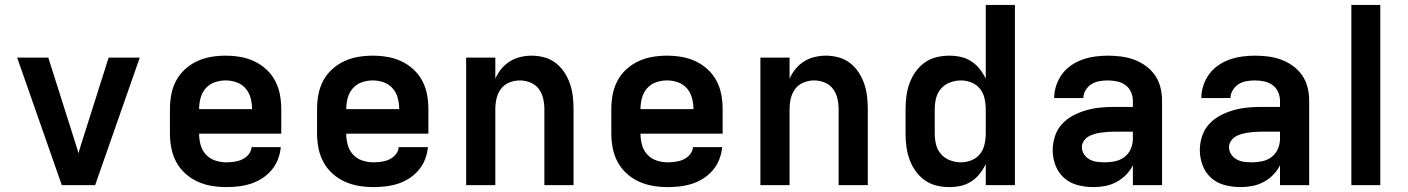

<svg xmlns="http://www.w3.org/2000/svg" viewBox="-20 -755 5740 783"><path d="M232 0 50 -520H177L287 -173Q290 -163 293.5 -152Q297 -141 300 -130Q303 -141 306.5 -152Q310 -163 313 -173L423 -520H550L368 0Z M903 8Q873 8 843 3Q813 -2 785.5 -14.5Q758 -27 735.5 -47.5Q713 -68 699 -94Q685 -120 679 -150Q673 -180 673 -210V-310Q673 -340 678.5 -369.5Q684 -399 698 -425.5Q712 -452 734.5 -472.5Q757 -493 784 -505.5Q811 -518 840.5 -523Q870 -528 900 -528Q930 -528 959.5 -523Q989 -518 1016 -505.5Q1043 -493 1065.5 -472.5Q1088 -452 1102 -425.5Q1116 -399 1121.5 -369.5Q1127 -340 1127 -310V-210H792Q792 -187 798 -164.5Q804 -142 819.5 -125Q835 -108 857.5 -100.5Q880 -93 903 -93Q919 -93 936 -95.5Q953 -98 968 -105Q983 -112 994 -125.5Q1005 -139 1006 -155H1125Q1123 -130 1113.5 -105.5Q1104 -81 1087.5 -61.5Q1071 -42 1049.5 -28Q1028 -14 1003.5 -6Q979 2 953.5 5Q928 8 903 8ZM792 -310H1008Q1008 -333 1002 -355.5Q996 -378 981 -395Q966 -412 944.5 -419.5Q923 -427 900 -427Q877 -427 855.5 -419.5Q834 -412 819 -395Q804 -378 798 -355.5Q792 -333 792 -310Z M1503 8Q1473 8 1443 3Q1413 -2 1385.5 -14.5Q1358 -27 1335.5 -47.5Q1313 -68 1299 -94Q1285 -120 1279 -150Q1273 -180 1273 -210V-310Q1273 -340 1278.5 -369.5Q1284 -399 1298 -425.5Q1312 -452 1334.5 -472.5Q1357 -493 1384 -505.5Q1411 -518 1440.5 -523Q1470 -528 1500 -528Q1530 -528 1559.5 -523Q1589 -518 1616 -505.5Q1643 -493 1665.5 -472.5Q1688 -452 1702 -425.5Q1716 -399 1721.5 -369.5Q1727 -340 1727 -310V-210H1392Q1392 -187 1398 -164.5Q1404 -142 1419.5 -125Q1435 -108 1457.5 -100.5Q1480 -93 1503 -93Q1519 -93 1536 -95.5Q1553 -98 1568 -105Q1583 -112 1594 -125.5Q1605 -139 1606 -155H1725Q1723 -130 1713.5 -105.5Q1704 -81 1687.5 -61.5Q1671 -42 1649.5 -28Q1628 -14 1603.5 -6Q1579 2 1553.5 5Q1528 8 1503 8ZM1392 -310H1608Q1608 -333 1602 -355.5Q1596 -378 1581 -395Q1566 -412 1544.5 -419.5Q1523 -427 1500 -427Q1477 -427 1455.5 -419.5Q1434 -412 1419 -395Q1404 -378 1398 -355.5Q1392 -333 1392 -310Z M1881 0V-520H2000V-434Q2009 -455 2024 -473.5Q2039 -492 2059 -504.5Q2079 -517 2102 -522.5Q2125 -528 2148 -528Q2174 -528 2200 -521Q2226 -514 2246.5 -498Q2267 -482 2281.5 -460Q2296 -438 2304.5 -413Q2313 -388 2316 -362Q2319 -336 2319 -310V0H2200V-310Q2200 -332 2195 -353.5Q2190 -375 2177 -392.5Q2164 -410 2143 -418.5Q2122 -427 2100 -427Q2078 -427 2057 -418.5Q2036 -410 2023 -392.5Q2010 -375 2005 -353.5Q2000 -332 2000 -310V0Z M2703 8Q2673 8 2643 3Q2613 -2 2585.5 -14.5Q2558 -27 2535.5 -47.5Q2513 -68 2499 -94Q2485 -120 2479 -150Q2473 -180 2473 -210V-310Q2473 -340 2478.5 -369.5Q2484 -399 2498 -425.5Q2512 -452 2534.5 -472.5Q2557 -493 2584 -505.5Q2611 -518 2640.5 -523Q2670 -528 2700 -528Q2730 -528 2759.5 -523Q2789 -518 2816 -505.5Q2843 -493 2865.5 -472.5Q2888 -452 2902 -425.5Q2916 -399 2921.5 -369.5Q2927 -340 2927 -310V-210H2592Q2592 -187 2598 -164.5Q2604 -142 2619.5 -125Q2635 -108 2657.5 -100.5Q2680 -93 2703 -93Q2719 -93 2736 -95.5Q2753 -98 2768 -105Q2783 -112 2794 -125.5Q2805 -139 2806 -155H2925Q2923 -130 2913.5 -105.5Q2904 -81 2887.5 -61.5Q2871 -42 2849.5 -28Q2828 -14 2803.5 -6Q2779 2 2753.5 5Q2728 8 2703 8ZM2592 -310H2808Q2808 -333 2802 -355.5Q2796 -378 2781 -395Q2766 -412 2744.5 -419.5Q2723 -427 2700 -427Q2677 -427 2655.5 -419.5Q2634 -412 2619 -395Q2604 -378 2598 -355.5Q2592 -333 2592 -310Z M3081 0V-520H3200V-434Q3209 -455 3224 -473.5Q3239 -492 3259 -504.5Q3279 -517 3302 -522.5Q3325 -528 3348 -528Q3374 -528 3400 -521Q3426 -514 3446.5 -498Q3467 -482 3481.5 -460Q3496 -438 3504.5 -413Q3513 -388 3516 -362Q3519 -336 3519 -310V0H3400V-310Q3400 -332 3395 -353.5Q3390 -375 3377 -392.5Q3364 -410 3343 -418.5Q3322 -427 3300 -427Q3278 -427 3257 -418.5Q3236 -410 3223 -392.5Q3210 -375 3205 -353.5Q3200 -332 3200 -310V0Z M3851 8Q3824 8 3798 1.5Q3772 -5 3750.5 -20.5Q3729 -36 3713.5 -58Q3698 -80 3689 -105Q3680 -130 3676.5 -156.5Q3673 -183 3673 -210V-310Q3673 -337 3676.5 -363.5Q3680 -390 3689 -415Q3698 -440 3713.5 -462Q3729 -484 3750.5 -499.5Q3772 -515 3798 -521.5Q3824 -528 3851 -528Q3875 -528 3898 -523Q3921 -518 3941 -505Q3961 -492 3975.5 -473.5Q3990 -455 4000 -434V-735H4119V0H4000V-86Q3990 -65 3975.5 -46.5Q3961 -28 3941 -15Q3921 -2 3898 3Q3875 8 3851 8ZM3899 -93Q3921 -93 3942 -101.5Q3963 -110 3976.5 -127Q3990 -144 3995 -166Q4000 -188 4000 -210V-310Q4000 -332 3995 -354Q3990 -376 3976.5 -393Q3963 -410 3942 -418.5Q3921 -427 3899 -427Q3877 -427 3855 -419Q3833 -411 3818 -394Q3803 -377 3797.5 -355Q3792 -333 3792 -310V-210Q3792 -187 3797.5 -165Q3803 -143 3818 -126Q3833 -109 3855 -101Q3877 -93 3899 -93Z M4439 8Q4407 8 4375.5 0Q4344 -8 4320 -29Q4296 -50 4284.5 -80.5Q4273 -111 4273 -143Q4273 -171 4282 -199Q4291 -227 4310.5 -248.5Q4330 -270 4355.5 -283.5Q4381 -297 4408.5 -305Q4436 -313 4464.5 -316Q4493 -319 4522 -319H4600V-344Q4600 -363 4592 -380.5Q4584 -398 4569 -408.5Q4554 -419 4535.5 -423Q4517 -427 4498 -427Q4481 -427 4463.5 -424Q4446 -421 4431.5 -412Q4417 -403 4407.5 -387.5Q4398 -372 4398 -355H4279Q4279 -381 4287.5 -406.5Q4296 -432 4311.5 -453Q4327 -474 4349 -489Q4371 -504 4395.5 -512.5Q4420 -521 4446 -524.5Q4472 -528 4498 -528Q4525 -528 4552.5 -524.5Q4580 -521 4605.5 -511.5Q4631 -502 4653 -486Q4675 -470 4690.5 -447.5Q4706 -425 4712.5 -398Q4719 -371 4719 -344V0H4600V-81Q4589 -59 4571.5 -41.5Q4554 -24 4532.5 -12.5Q4511 -1 4487 3.5Q4463 8 4439 8ZM4486 -93Q4507 -93 4528 -97.5Q4549 -102 4566 -115Q4583 -128 4591.5 -148Q4600 -168 4600 -189V-218H4522Q4509 -218 4495.5 -217Q4482 -216 4469 -214Q4456 -212 4443 -208.5Q4430 -205 4418.5 -198Q4407 -191 4399.5 -179.5Q4392 -168 4392 -155Q4392 -139 4401 -125.5Q4410 -112 4424 -104.5Q4438 -97 4454 -95Q4470 -93 4486 -93Z M5039 8Q5007 8 4975.5 0Q4944 -8 4920 -29Q4896 -50 4884.5 -80.5Q4873 -111 4873 -143Q4873 -171 4882 -199Q4891 -227 4910.5 -248.5Q4930 -270 4955.5 -283.5Q4981 -297 5008.5 -305Q5036 -313 5064.5 -316Q5093 -319 5122 -319H5200V-344Q5200 -363 5192 -380.5Q5184 -398 5169 -408.5Q5154 -419 5135.5 -423Q5117 -427 5098 -427Q5081 -427 5063.5 -424Q5046 -421 5031.5 -412Q5017 -403 5007.5 -387.5Q4998 -372 4998 -355H4879Q4879 -381 4887.5 -406.5Q4896 -432 4911.5 -453Q4927 -474 4949 -489Q4971 -504 4995.5 -512.5Q5020 -521 5046 -524.5Q5072 -528 5098 -528Q5125 -528 5152.5 -524.5Q5180 -521 5205.5 -511.5Q5231 -502 5253 -486Q5275 -470 5290.5 -447.5Q5306 -425 5312.5 -398Q5319 -371 5319 -344V0H5200V-81Q5189 -59 5171.5 -41.5Q5154 -24 5132.5 -12.5Q5111 -1 5087 3.5Q5063 8 5039 8ZM5086 -93Q5107 -93 5128 -97.5Q5149 -102 5166 -115Q5183 -128 5191.5 -148Q5200 -168 5200 -189V-218H5122Q5109 -218 5095.5 -217Q5082 -216 5069 -214Q5056 -212 5043 -208.5Q5030 -205 5018.5 -198Q5007 -191 4999.5 -179.5Q4992 -168 4992 -155Q4992 -139 5001 -125.5Q5010 -112 5024 -104.5Q5038 -97 5054 -95Q5070 -93 5086 -93Z M5491 0V-735H5609V0Z"/></svg>

Font: Iosevka Aile
Style: Bold
Weight: 700
Designer: Belleve Invis
Foundry: Belleve Invis
Version: Version 28.0.1; ttfautohint (v1.8.4)